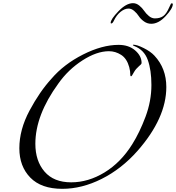

<svg xmlns="http://www.w3.org/2000/svg" viewBox="-20 -1169 1110 1211"><path d="M819 -1149Q840 -1149 858.5 -1134Q877 -1119 889 -1101Q901 -1083 919 -1068Q937 -1053 957 -1053Q989 -1053 1009.5 -1067.5Q1030 -1082 1048 -1124Q1050 -1127 1053 -1134.5Q1056 -1142 1058 -1145Q1060 -1148 1063 -1148Q1070 -1148 1070 -1143Q1070 -1116 1025 -1067.5Q980 -1019 934 -1019Q909 -1019 888 -1034Q867 -1049 855.5 -1067Q844 -1085 826.5 -1100Q809 -1115 791 -1115Q766 -1115 740.5 -1094.5Q715 -1074 698 -1038Q690 -1021 682 -1021Q678 -1021 678 -1025Q678 -1047 727 -1098Q776 -1149 819 -1149ZM1029 -620Q1029 -424 847 -217Q746 -103 621 -40.5Q496 22 373 22Q240 22 171 -49Q102 -120 102 -234Q102 -351 166 -471Q230 -591 305 -673Q383 -764 503.5 -825Q624 -886 728 -886Q792 -886 832.5 -851Q873 -816 873 -772Q873 -767 868.5 -762.5Q864 -758 855 -750Q846 -742 839 -734Q832 -726 825 -714Q818 -702 814 -695Q810 -688 807 -688Q802 -688 802 -695Q802 -720 795 -746Q780 -800 744 -823Q708 -846 667 -846Q590 -846 500 -788Q410 -730 348 -642Q203 -443 203 -262Q203 -154 261 -86.5Q319 -19 429 -19Q537 -19 639.5 -81.5Q742 -144 814 -259Q861 -334 898 -433Q935 -532 935 -633Q935 -727 912 -791Q889 -855 826 -879Q818 -882 818 -885Q818 -887 822 -887Q844 -887 887 -865.5Q930 -844 954 -818Q1029 -738 1029 -620Z"/></svg>

Font: Miama Nueva
Style: Medium
Weight: 400
Italic angle: -28°
Version: Version 1.0